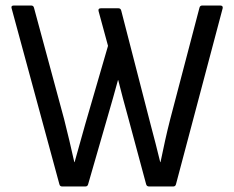

<svg xmlns="http://www.w3.org/2000/svg" viewBox="-20 -675 847 695"><path d="M205 0Q197 0 195 -8L22 -645Q19 -655 30 -655H93Q101 -655 103 -647L212 -244Q222 -205 231 -166.5Q240 -128 249 -88H250Q260 -123 269.5 -157.5Q279 -192 289 -227L371 -509L337 -634Q334 -645 345 -645H409Q417 -645 419 -636L526 -221Q544 -154 560 -88H561Q569 -127 577.5 -165.5Q586 -204 596 -243L702 -647Q704 -655 712 -655H777Q788 -655 786 -645L617 -8Q615 0 607 0H520Q511 0 509 -8L443 -253Q434 -286 425 -319Q416 -352 408 -385H407Q398 -353 389 -320Q380 -287 370 -254L299 -8Q297 0 289 0Z"/></svg>

Font: Sofia Sans Semi Condensed
Style: Regular
Weight: 400
Designer: Botio Nikoltchev, Ani Petrova
Foundry: lettersoup
Version: Version 4.100; ttfautohint (v1.8.4.7-5d5b)